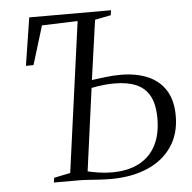

<svg xmlns="http://www.w3.org/2000/svg" viewBox="-53 -796 854 856"><g transform="rotate(-5 374.0 -368.0)"><path d="M409 6.5Q384 6.5 359.2 5Q334.5 3.5 311.5 1.8Q288.5 0 269.5 0H154.5L157.5 -21L230.5 -36L322.5 -708L162.5 -702.5L109.5 -529.5L75.5 -529L109 -743H475L472 -721L400.5 -707L363 -440.5Q389 -444 424 -448.2Q459 -452.5 492 -452.5Q562.5 -452.5 614 -430.2Q665.5 -408 693.5 -363Q721.5 -318 721.5 -249Q721.5 -168 682.2 -110.8Q643 -53.5 572.8 -23.5Q502.5 6.5 409 6.5ZM417 -22.5Q488.5 -22.5 538 -48.5Q587.5 -74.5 613.2 -124Q639 -173.5 639 -244Q639 -307 618.8 -344.8Q598.5 -382.5 559.2 -399.5Q520 -416.5 462 -416.5Q442.5 -416.5 424 -415Q405.5 -413.5 389 -411Q372.5 -408.5 358.5 -405.5L308.5 -36.5Q328 -31.5 357 -27Q386 -22.5 417 -22.5Z"/></g></svg>

Font: Merriweather 120pt Light
Style: Italic
Weight: 300
Italic angle: -7.8°
Version: Version 2.101